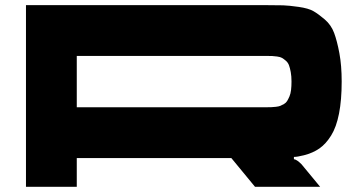

<svg xmlns="http://www.w3.org/2000/svg" viewBox="-20 -720 1392 740"><path d="M1296.9 -405.8Q1296.9 -334 1286.6 -282Q1276.4 -230 1256.3 -197.8Q1236.3 -165.5 1211.2 -147.9Q1186 -130.4 1151.4 -121.6Q1126 -115.2 1112.8 -115.2V-106.4Q1123.5 -105.5 1142.1 -86.9L1213.9 0H962.9L871.6 -110.8H275.9V0H80.1V-700.2H1002.9Q1048.8 -700.2 1071.3 -699.5Q1093.8 -698.7 1131.3 -693.4Q1168.9 -688 1187.7 -677.2Q1206.5 -666.5 1231.4 -645.3Q1256.3 -624 1267.8 -593Q1279.3 -562 1288.1 -514.6Q1296.9 -467.3 1296.9 -405.8ZM1004.9 -306.6Q1018.1 -306.6 1024.9 -306.9Q1031.7 -307.1 1043 -308.3Q1054.2 -309.6 1060.3 -312Q1066.4 -314.5 1074.5 -319.1Q1082.5 -323.7 1086.9 -331.1Q1091.3 -338.4 1095.7 -348.6Q1100.1 -358.9 1101.8 -373.3Q1103.5 -387.7 1103.5 -405.8Q1103.5 -426.3 1100.6 -442.1Q1097.7 -458 1093.8 -468.5Q1089.8 -479 1081.5 -486.1Q1073.2 -493.2 1066.9 -496.8Q1060.5 -500.5 1048.1 -502.2Q1035.6 -503.9 1028.1 -504.2Q1020.5 -504.4 1004.9 -504.4H275.9V-306.6Z"/></svg>

Font: Donpoligrafbum
Style: Bold
Weight: 700
Designer: Sasha Pavljenko
Version: Version 1.002;Fontself Maker 3.5.8